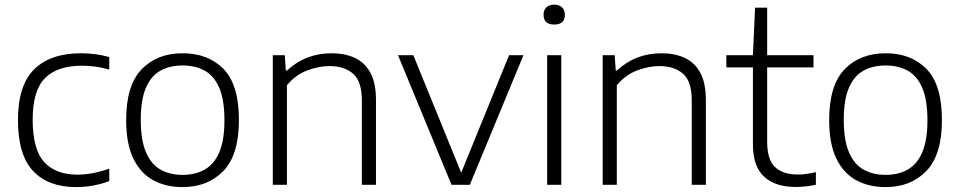

<svg xmlns="http://www.w3.org/2000/svg" viewBox="-20 -772 4010 802"><path d="M297.5 9.5Q181.5 9.5 118.2 -57.8Q55 -125 55 -270.5Q55 -415.5 122.8 -482.5Q190.5 -549.5 318.5 -549.5Q348.5 -549.5 379 -545.5Q409.5 -541.5 436.5 -533.5V-481.5Q408 -489.5 380 -493.5Q352 -497.5 322.5 -497.5Q219.5 -497.5 168 -445.8Q116.5 -394 116.5 -272.5Q116.5 -148 164.5 -95.2Q212.5 -42.5 304 -42.5Q333 -42.5 365 -48.2Q397 -54 436.5 -67.5V-15.5Q369 9.5 297.5 9.5Z M742.5 9.5Q672 9.5 619 -19.8Q566 -49 536.5 -110.8Q507 -172.5 507 -270.5Q507 -416 571.8 -482.8Q636.5 -549.5 742.5 -549.5Q849.5 -549.5 913.8 -483.8Q978 -418 978 -270.5Q978 -125 913 -57.8Q848 9.5 742.5 9.5ZM742.5 -41.5Q796 -41.5 835.2 -63.8Q874.5 -86 896 -136Q917.5 -186 917.5 -269.5Q917.5 -354.5 896 -404.8Q874.5 -455 835.2 -476.8Q796 -498.5 742.5 -498.5Q689.5 -498.5 650.2 -476.8Q611 -455 589.5 -405.2Q568 -355.5 568 -271.5Q568 -187 589.5 -136.5Q611 -86 650.2 -63.8Q689.5 -41.5 742.5 -41.5Z M1119.5 0V-541.5H1169.5L1174 -477.5H1179Q1256 -549.5 1365.5 -549.5Q1420.5 -549.5 1462.2 -530.2Q1504 -511 1527.2 -468Q1550.5 -425 1550.5 -353.5V0H1491.5V-352.5Q1491.5 -432 1455 -464Q1418.5 -496 1356 -496Q1313 -496 1264 -478Q1215 -460 1178.5 -416V0Z M1866 0 1642.5 -541.5H1706.5L1906.5 -50.5L2106.5 -541.5H2166.5L1942.5 0Z M2265.5 0V-541.5H2324.5V0ZM2295 -669.5Q2250.5 -669.5 2250.5 -710.5Q2250.5 -730 2262.2 -741.2Q2274 -752.5 2295 -752.5Q2316 -752.5 2327.8 -741.2Q2339.5 -730 2339.5 -710.5Q2339.5 -669.5 2295 -669.5Z M2497.5 0V-541.5H2547.5L2552 -477.5H2557Q2634 -549.5 2743.5 -549.5Q2798.5 -549.5 2840.2 -530.2Q2882 -511 2905.2 -468Q2928.5 -425 2928.5 -353.5V0H2869.5V-352.5Q2869.5 -432 2833 -464Q2796.5 -496 2734 -496Q2691 -496 2642 -478Q2593 -460 2556.5 -416V0Z M3303 9Q3219 9 3172 -33.8Q3125 -76.5 3125 -169.5V-490.5H3014V-541.5H3125L3134 -740H3184.5V-541.5H3378V-490.5H3184.5V-180Q3184.5 -105 3217.5 -74Q3250.5 -43 3313.5 -43Q3345.5 -43 3388 -53V-0.5Q3345.5 9 3303 9Z M3679 9.5Q3608.5 9.5 3555.5 -19.8Q3502.5 -49 3473 -110.8Q3443.5 -172.5 3443.5 -270.5Q3443.5 -416 3508.2 -482.8Q3573 -549.5 3679 -549.5Q3786 -549.5 3850.2 -483.8Q3914.5 -418 3914.5 -270.5Q3914.5 -125 3849.5 -57.8Q3784.5 9.5 3679 9.5ZM3679 -41.5Q3732.5 -41.5 3771.8 -63.8Q3811 -86 3832.5 -136Q3854 -186 3854 -269.5Q3854 -354.5 3832.5 -404.8Q3811 -455 3771.8 -476.8Q3732.5 -498.5 3679 -498.5Q3626 -498.5 3586.8 -476.8Q3547.5 -455 3526 -405.2Q3504.5 -355.5 3504.5 -271.5Q3504.5 -187 3526 -136.5Q3547.5 -86 3586.8 -63.8Q3626 -41.5 3679 -41.5Z"/></svg>

Font: Encode Sans Semi Expanded Light
Style: Regular
Weight: 300
Width: 6
Designer: Multiple Designers
Foundry: Impallari Type
Version: Version 3.000; ttfautohint (v1.8.3) -l 8 -r 50 -G 200 -x 14 